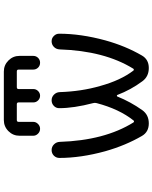

<svg xmlns="http://www.w3.org/2000/svg" viewBox="87 -934 825 1040"><g transform="rotate(-90 500.0 -413.5)"><path d="M370.1 -735.4Q360.4 -735.4 360.4 -725.6V-646.5Q360.4 -631.8 349.1 -620.6Q337.9 -609.4 322.8 -609.4Q307.6 -609.4 296.4 -620.6Q285.2 -631.8 285.2 -646.5V-720.7Q285.2 -755.9 310.1 -780.8Q335 -805.7 370.1 -805.7H632.8Q668 -805.7 692.9 -780.8Q717.8 -755.9 717.8 -720.7V-646.5Q717.8 -630.9 707 -620.1Q696.3 -609.4 680.7 -609.4Q665 -609.4 654.3 -620.1Q643.6 -630.9 643.6 -646.5V-725.6Q643.6 -735.4 633.8 -735.4H547.9Q538.1 -735.4 538.1 -725.6V-645.5Q538.1 -630.9 527.3 -620.1Q516.6 -609.4 502 -609.4Q487.3 -609.4 476.6 -620.1Q465.8 -630.9 465.8 -645.5V-725.6Q465.8 -735.4 456.1 -735.4ZM357.4 -103.5Q359.4 -100.6 362.8 -100.6Q366.2 -100.6 368.2 -103.5Q429.7 -180.7 461.9 -302.7Q464.8 -312.5 461.9 -322.3Q434.6 -426.8 434.6 -505.9Q434.6 -522.5 446.3 -534.2Q459 -546.9 477.1 -546.9Q495.1 -546.9 507.8 -534.2Q520.5 -521.5 521.5 -503.9Q525.4 -384.8 554.7 -284.2Q585 -173.8 637.7 -104.5Q639.6 -101.6 643.1 -101.6Q646.5 -101.6 648.4 -104.5Q745.1 -260.7 752.9 -503.9Q753.9 -522.5 766.6 -534.7Q779.3 -546.9 796.9 -546.9Q814.5 -546.9 826.2 -534.2Q837.9 -522.5 837.9 -505.9Q837.9 -388.7 801.8 -255.9Q771.5 -146.5 719.7 -57.6Q698.2 -20.5 652.3 -20.5Q605.5 -20.5 580.1 -55.7Q534.2 -117.2 505.9 -191.4Q504.9 -193.4 502 -193.4Q499 -193.4 498 -191.4Q468.8 -119.1 423.8 -55.7Q398.4 -20.5 352.1 -20.5Q305.7 -20.5 284.2 -57.6Q232.4 -146.5 201.2 -256.8Q165 -388.7 165 -504.9Q165 -521.5 176.8 -534.2Q189.5 -546.9 207.5 -546.9Q225.6 -546.9 238.3 -534.2Q251 -521.5 252 -503.9Q259.8 -259.8 357.4 -103.5Z"/></g></svg>

Font: Rounded-X Mgen+ 1mn regular
Style: Regular
Weight: 400
Designer: [Source Han Sans]
Ryoko NISHIZUKA  (kana & ideographs); Paul D. Hunt (Latin, Greek & Cyrillic); Wenlong ZHANG  (bopomofo
Version: Version 1.059.20150602